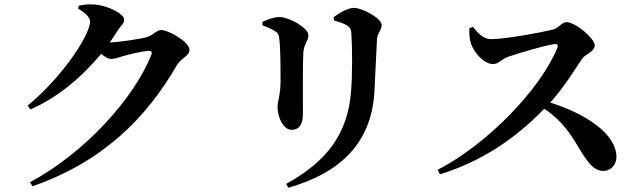

<svg xmlns="http://www.w3.org/2000/svg" viewBox="-20 -814 3020 902"><path d="M496 -615C509 -634 522 -652 533 -671C550 -697 563 -701 563 -723C563 -748 486 -790 420 -793C387 -795 369 -791 350 -787L347 -773C379 -756 403 -732 403 -713C403 -649 272 -451 110 -318L123 -300C252 -356 368 -455 455 -561C473 -547 489 -537 501 -537C520 -537 536 -543 557 -550C586 -559 652 -574 678 -575C690 -576 696 -571 691 -556C607 -347 375 -94 121 42L133 61C460 -53 666 -256 813 -511C831 -541 870 -551 870 -579C870 -620 768 -673 738 -673C716 -673 699 -649 674 -641C646 -631 531 -615 496 -615Z M1739 -383C1742 -444 1748 -572 1751 -630C1753 -660 1773 -671 1773 -697C1773 -727 1684 -777 1642 -777C1616 -777 1575 -754 1548 -734L1549 -718C1572 -711 1594 -705 1609 -695C1628 -684 1630 -673 1631 -650C1635 -593 1636 -458 1629 -383C1614 -185 1514 -54 1324 50L1335 68C1582 -3 1725 -144 1739 -383ZM1270 -669C1285 -660 1290 -652 1292 -632C1298 -591 1298 -485 1298 -436C1298 -367 1284 -338 1284 -313C1284 -254 1316 -204 1349 -204C1383 -204 1403 -226 1403 -279C1403 -347 1402 -523 1405 -566C1407 -607 1429 -622 1429 -648C1429 -684 1337 -734 1293 -734C1267 -734 1238 -723 1213 -711V-695C1235 -687 1256 -678 1270 -669Z M2185 -681C2184 -654 2186 -628 2193 -608C2205 -571 2252 -513 2296 -513C2324 -513 2336 -537 2369 -548C2419 -565 2547 -603 2587 -607C2598 -607 2604 -603 2598 -588C2517 -393 2271 -138 2036 -16L2047 5C2290 -70 2445 -209 2537 -303C2630 -241 2669 -170 2715 -94C2749 -41 2775 -11 2814 -11C2854 -11 2876 -45 2876 -76C2876 -186 2729 -281 2565 -332C2630 -404 2682 -490 2716 -540C2728 -557 2774 -572 2774 -601C2774 -633 2684 -710 2641 -710C2620 -710 2603 -681 2578 -675C2530 -663 2355 -630 2286 -630C2252 -630 2224 -659 2202 -688Z"/></svg>

Font: Noto Serif CJK JP
Style: Bold
Weight: 700
Designer: Ryoko NISHIZUKA 西塚涼子 (kana & ideographs); Frank Grießhammer (Latin, Greek & Cyrillic); Wenlong ZHANG 张文龙 (bopomofo); San
Foundry: Adobe Systems Incorporated
Version: Version 1.000;PS 1;hotconv 16.6.53;makeotf.lib2.5.65590